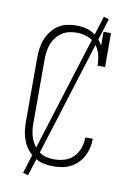

<svg xmlns="http://www.w3.org/2000/svg" viewBox="-97 -873 693 1010"><g transform="rotate(10 250.0 -368.0)"><path d="M247 8Q221 8 196 2.5Q171 -3 149 -16.5Q127 -30 110.5 -50Q94 -70 84 -94Q74 -118 70 -143.5Q66 -169 66 -195V-540Q66 -565 69.5 -590.5Q73 -616 82.5 -639.5Q92 -663 107.5 -683.5Q123 -704 144 -718Q165 -732 190.5 -737.5Q216 -743 241 -743Q263 -743 285 -738.5Q307 -734 326 -723.5Q345 -713 360.5 -696.5Q376 -680 386 -661V-735H426V-554H386Q386 -583 379 -611.5Q372 -640 353.5 -662.5Q335 -685 307 -695.5Q279 -706 250 -706Q229 -706 208.5 -701.5Q188 -697 170.5 -685.5Q153 -674 140 -657.5Q127 -641 119.5 -621.5Q112 -602 109 -581.5Q106 -561 106 -540V-195Q106 -174 109 -153.5Q112 -133 119.5 -114Q127 -95 139.5 -78Q152 -61 169 -49.5Q186 -38 206.5 -33.5Q227 -29 247 -29Q275 -29 302.5 -37.5Q330 -46 349.5 -66.5Q369 -87 378.5 -114Q388 -141 388 -169Q388 -170 388 -170.5Q388 -171 388 -171H428Q428 -170 428 -169.5Q428 -169 428 -169Q428 -145 422.5 -121.5Q417 -98 406 -77Q395 -56 378 -39Q361 -22 339.5 -11Q318 0 294.5 4Q271 8 247 8ZM126 77 98 69 374 -813 402 -805Z"/></g></svg>

Font: Iosevka Slab Extralight
Style: Regular
Weight: 200
Monospace: yes
Designer: Belleve Invis
Foundry: Belleve Invis
Version: Version 11.1.1; ttfautohint (v1.8.3)